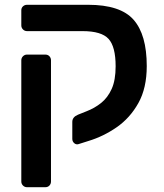

<svg xmlns="http://www.w3.org/2000/svg" viewBox="-20 -591 685 802"><path d="M308 11Q298 14 290 7Q282 0 282 -11V-82Q282 -102 306 -112L341 -126Q375 -139 402.5 -161Q430 -183 446.5 -219.5Q463 -256 463 -314Q463 -396 433.5 -428.5Q404 -461 325 -461H93Q83 -461 76 -468Q69 -475 69 -485V-548Q69 -558 76 -564.5Q83 -571 93 -571H348Q483 -571 538 -508.5Q593 -446 593 -315Q593 -223 558 -160.5Q523 -98 467.5 -59.5Q412 -21 349 -2ZM93 191Q83 191 76 184Q69 177 69 167V-339Q69 -349 76 -356Q83 -363 93 -363H169Q180 -363 186.5 -356Q193 -349 193 -339V167Q193 177 186.5 184Q180 191 169 191Z"/></svg>

Font: Rubik Medium
Style: Regular
Weight: 500
Designer: Hubert and Fischer
Foundry: Hubert and Fischer
Version: Version 2.300; ttfautohint (v1.8.4.7-5d5b);gftools[0.9.30]